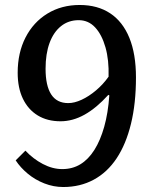

<svg xmlns="http://www.w3.org/2000/svg" viewBox="-20 -737 590 771"><path d="M234 14Q195 14 158 -0.5Q121 -15 91.5 -39.5Q62 -64 43 -93L82 -132Q113 -99 152 -78.5Q191 -58 230 -58Q271 -58 303 -77.5Q335 -97 359 -135Q383 -173 398.5 -228Q414 -283 419 -354L415 -356Q367 -303 319.5 -276.5Q272 -250 223 -250Q170 -250 131.5 -273.5Q93 -297 72 -340.5Q51 -384 51 -445Q51 -525 82.5 -586.5Q114 -648 170.5 -682.5Q227 -717 300 -717Q372 -717 422.5 -683.5Q473 -650 499.5 -585Q526 -520 526 -426Q526 -322 506 -240Q486 -158 448.5 -101.5Q411 -45 356.5 -15.5Q302 14 234 14ZM254 -323Q279 -323 308 -336.5Q337 -350 365.5 -374Q394 -398 416 -429Q418 -496 403.5 -547Q389 -598 362 -627Q335 -656 296 -656Q255 -656 225 -632Q195 -608 179 -564.5Q163 -521 163 -461Q163 -393 185.5 -358Q208 -323 254 -323Z"/></svg>

Font: Literata 18pt Medium
Style: Italic
Weight: 500
Italic angle: -2°
Designer: Latin by Veronika Burian and Jose Scaglione. Greek by Irene Vlachou. Cyrillic by Vera Evstafieva
Foundry: TypeTogether
Version: Version 3.103;gftools[0.9.29]